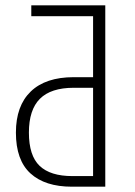

<svg xmlns="http://www.w3.org/2000/svg" viewBox="-20 -704 508 724"><path d="M377 0H251Q150 0 95 -50Q40 -100 40 -204Q40 -305 96 -359Q152 -413 258 -413H331V-643H98V-684H377ZM331 -40V-373H258Q172 -373 130.5 -331.5Q89 -290 89 -204Q89 -117 129.5 -78.5Q170 -40 253 -40Z"/></svg>

Font: Fira Sans Extra Condensed ExtraLight
Style: Regular
Weight: 275
Width: 1
Designer: Carrois Corporate & Edenspiekermann AG
Foundry: Carrois Corporate GbR & Edenspiekermann AG
Version: Version 4.203